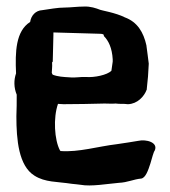

<svg xmlns="http://www.w3.org/2000/svg" viewBox="-20 -568 518 586"><path d="M29 -344C22 -324 22 -301 31 -279C31 -257 31 -234 30 -213C30 -141 37 -62 85 -32C118 -11 154 -14 199 -7C202 -7 226 -4 226 -4C258 2 308 -7 343 -10C369 -11 388 -21 411 -23C424 -25 432 -47 439 -69C444 -86 449 -105 452 -108C464 -133 427 -144 401 -138C385 -135 363 -132 337 -128C278 -121 221 -103 165 -107L163 -109C146 -141 142 -208 157 -251C161 -251 167 -250 174 -250C202 -250 271 -251 299 -252C310 -252 321 -251 333 -252C339 -251 347 -251 353 -251C357 -251 362 -251 370 -250H371C399 -251 420 -273 428 -295V-297C431 -323 433 -346 434 -373V-374C432 -393 429 -411 427 -428V-429C418 -470 399 -501 361 -515C334 -529 286 -537 286 -538C273 -543 256 -549 236 -548C217 -548 194 -545 179 -545C154 -545 132 -540 109 -537C89 -536 75 -521 72 -501C28 -473 26 -410 29 -344ZM138 -346C138 -352 140 -365 139 -376C139 -376 138 -377 141 -380L143 -461V-469L282 -465C295 -465 297 -463 297 -459V-458C311 -444 322 -422 324 -387V-380C323 -375 322 -367 320 -352C307 -339 268 -331 243 -333C224 -334 211 -330 192 -332C174 -333 156 -334 141 -340C140 -341 139 -343 138 -346Z"/></svg>

Font: Vapor
Style: Sbd
Weight: 600
Foundry: Cannot Into Space Fonts
Version: Version 0.179